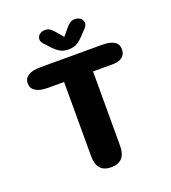

<svg xmlns="http://www.w3.org/2000/svg" viewBox="-145 -903 908 1019"><g transform="rotate(-20 309.5 -393.5)"><path d="M483.5 -619Q575.5 -619 575.5 -561Q575.5 -533 556.5 -517.8Q537.5 -502.5 500.5 -502.5H391V-83Q391 8.5 309 8.5Q227.5 8.5 227.5 -83V-502.5H135.5Q91 -502.5 67.2 -517.8Q43.5 -533 43.5 -561Q43.5 -589.5 67.2 -604.2Q91 -619 135.5 -619ZM427 -732.5 407 -711.5Q383.5 -684.5 362.8 -670.5Q342 -656.5 310.5 -656.5Q278.5 -656.5 257.5 -670.5Q236.5 -684.5 213 -711.5L193.5 -732.5Q181.5 -745.5 181.5 -758.5Q181.5 -775 194 -785.8Q206.5 -796.5 226.5 -796.5Q243.5 -796.5 255.2 -787.5Q267 -778.5 278 -765.5L310.5 -727L342 -765Q352.5 -778 364.5 -787.2Q376.5 -796.5 393.5 -796.5Q414 -796.5 426.5 -786Q439 -775.5 439 -758.5Q439 -753 436.2 -746.2Q433.5 -739.5 427 -732.5Z"/></g></svg>

Font: Sono ExtraLight Monospace
Style: Bold
Weight: 700
Version: Version 2.112